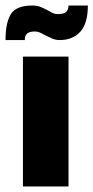

<svg xmlns="http://www.w3.org/2000/svg" viewBox="-37 -675 338 695"><path d="M46 -470H211V0H46ZM179 -530Q165 -530 153 -535Q141 -540 130.5 -545.5Q120 -551 110 -556Q100 -561 89 -561Q51 -561 53 -530H-17Q-17 -593 2.5 -624Q22 -655 80 -655Q97 -655 109.5 -650Q122 -645 132 -639.5Q142 -634 151.5 -629Q161 -624 173 -624Q194 -624 202.5 -632Q211 -640 211 -655H281Q281 -590 253.5 -560Q226 -530 179 -530Z"/></svg>

Font: Tilda Sans Black
Style: Regular
Weight: 900
Designer: ParaType Ltd
Foundry: ParaType Ltd
Version: Version 1.009